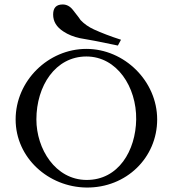

<svg xmlns="http://www.w3.org/2000/svg" viewBox="-20 -834 780 860"><path d="M522 -656C475 -671 434 -687 401 -702C377 -713 357 -727 341 -744C341 -745 330 -760 307 -789C294 -806 278 -814 261 -814C232 -814 218 -799 218 -769C218 -738 233 -713 264 -693C285 -679 310 -669 338 -663L405 -651L508 -630ZM684 -299C684 -471 537 -615 367 -615C196 -615 50 -472 50 -299C50 -127 197 4 367 6C546 8 684 -128 684 -299ZM590 -299C588 -160 511 -27 367 -28C228 -29 143 -167 143 -299C143 -449 228 -581 367 -581C504 -581 592 -444 590 -299Z"/></svg>

Font: GFS Ignacio
Style: Regular
Weight: 400
Designer: George D. Matthiopoulos
Foundry: George D. Matthiopoulos
Version: Version 1.000